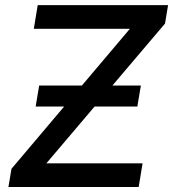

<svg xmlns="http://www.w3.org/2000/svg" viewBox="-20 -748 692 768"><path d="M13.7 0 25.9 -72.8 499.5 -632.8H115.2L130.9 -727.5H652.3L640.1 -653.8L165.5 -94.7H550.3L534.7 0ZM122.6 -321.8 136.7 -405.8H543.5L529.3 -321.8Z"/></svg>

Font: Inter 18pt Medium
Style: Italic
Weight: 500
Italic angle: -9.3988°
Designer: Rasmus Andersson
Foundry: rsms
Version: Version 4.001;git-66647c0bb